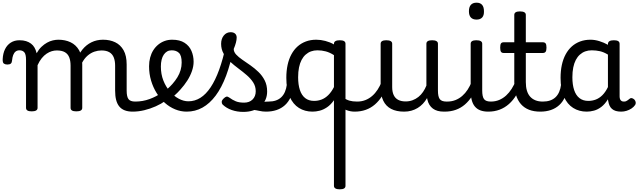

<svg xmlns="http://www.w3.org/2000/svg" viewBox="-75 -815 4758 1431"><path d="M161 15Q140 15 129.5 8.5Q119 2 119 -11V-369Q119 -411 106 -425.5Q93 -440 70 -440Q53 -440 41.5 -431Q30 -422 23.5 -405Q17 -388 15 -365Q14 -349 6 -341.5Q-2 -334 -20 -334Q-36 -334 -46 -341Q-56 -348 -55 -374Q-53 -417 -37.5 -448.5Q-22 -480 5.5 -497.5Q33 -515 70 -515Q98 -515 119 -508.5Q140 -502 156 -490Q172 -478 182 -460.5Q192 -443 197 -422L198 -418Q214 -447 234 -466Q254 -485 275.5 -497Q297 -509 319 -514Q341 -519 360 -519Q411 -519 451 -500Q491 -481 514.5 -440.5Q538 -400 538 -334V-11Q538 2 527 8.5Q516 15 494 15Q472 15 461.5 8.5Q451 2 451 -11V-326Q451 -362 441 -387.5Q431 -413 408.5 -426Q386 -439 348 -439Q330 -439 311 -433.5Q292 -428 272.5 -415Q253 -402 236 -381Q219 -360 205 -329V-11Q205 2 194 8.5Q183 15 161 15ZM914 17Q880 17 855 7.5Q830 -2 814 -21.5Q798 -41 790.5 -70.5Q783 -100 783 -140V-326Q783 -361 773 -386.5Q763 -412 740.5 -425.5Q718 -439 681 -439Q655 -439 628.5 -430Q602 -421 578 -400.5Q554 -380 535.5 -345Q517 -310 506 -259H480Q480 -316 495.5 -363.5Q511 -411 539.5 -446Q568 -481 607 -500Q646 -519 693 -519Q744 -519 783.5 -500Q823 -481 846 -440.5Q869 -400 869 -334V-140Q869 -95 882.5 -76.5Q896 -58 933 -58Q947 -58 953.5 -46.5Q960 -35 958.5 -20.5Q957 -6 946 5.5Q935 17 914 17Z M914 17Q895 17 888.5 5.5Q882 -6 886 -20.5Q890 -35 902 -46.5Q914 -58 933 -58Q989 -58 1040.5 -77Q1092 -96 1129 -124Q1143 -133 1153 -128Q1163 -123 1168 -110.5Q1173 -98 1171.5 -84.5Q1170 -71 1159 -64Q1127 -41 1085.5 -22.5Q1044 -4 1000 6.5Q956 17 914 17Z M1133 -121Q1155 -136 1174.5 -153.5Q1194 -171 1210 -189Q1232 -214 1247.5 -239.5Q1263 -265 1271 -292.5Q1279 -320 1279 -349Q1279 -401 1259 -420.5Q1239 -440 1205 -440Q1191 -440 1184.5 -452Q1178 -464 1178.5 -479.5Q1179 -495 1186.5 -507Q1194 -519 1208 -519Q1265 -519 1300.5 -496Q1336 -473 1352 -435.5Q1368 -398 1368 -355Q1368 -321 1355.5 -285Q1343 -249 1321 -214.5Q1299 -180 1270 -148Q1249 -124 1225 -103Q1201 -82 1175 -64Z M1316 17Q1272 17 1230.5 0Q1189 -17 1154 -48Q1119 -79 1092.5 -121.5Q1066 -164 1051 -214.5Q1036 -265 1036 -321Q1036 -355 1044 -385.5Q1052 -416 1067.5 -440.5Q1083 -465 1104.5 -482.5Q1126 -500 1152 -509.5Q1178 -519 1208 -519Q1217 -519 1221.5 -507Q1226 -495 1225 -479.5Q1224 -464 1218.5 -452Q1213 -440 1204 -440Q1185 -440 1170.5 -431.5Q1156 -423 1145.5 -407.5Q1135 -392 1129.5 -369.5Q1124 -347 1124 -319Q1124 -262 1142.5 -215Q1161 -168 1191.5 -133Q1222 -98 1258 -79Q1294 -60 1329 -60Q1377 -60 1418.5 -86Q1460 -112 1495 -164.5Q1530 -217 1558.5 -295.5Q1587 -374 1609 -478Q1611 -487 1626 -487.5Q1641 -488 1655 -481Q1669 -474 1666 -459Q1644 -341 1610.5 -251.5Q1577 -162 1532.5 -102.5Q1488 -43 1434 -13Q1380 17 1316 17Z M1907 17Q1883 17 1858.5 11.5Q1834 6 1810.5 3.5Q1787 1 1762 12L1783 -16Q1818 -34 1842.5 -43Q1867 -52 1886.5 -55Q1906 -58 1926 -58Q1935 -58 1937 -46.5Q1939 -35 1935 -20.5Q1931 -6 1923.5 5.5Q1916 17 1907 17ZM1738 19Q1692 19 1652 5Q1612 -9 1584 -36Q1577 -44 1577.5 -56Q1578 -68 1592 -81Q1603 -92 1612 -94.5Q1621 -97 1632 -89Q1658 -70 1682.5 -60Q1707 -50 1744 -50Q1784 -50 1807.5 -73.5Q1831 -97 1831 -135Q1831 -171 1812.5 -200Q1794 -229 1764.5 -254.5Q1735 -280 1702 -304.5Q1669 -329 1639.5 -356Q1610 -383 1591.5 -415.5Q1573 -448 1573 -488Q1573 -526 1593 -550.5Q1613 -575 1644 -575Q1665 -575 1677 -564.5Q1689 -554 1689 -535Q1689 -519 1683.5 -497.5Q1678 -476 1667 -450Q1667 -428 1685 -408.5Q1703 -389 1731.5 -369.5Q1760 -350 1791.5 -328Q1823 -306 1851.5 -278.5Q1880 -251 1898 -215.5Q1916 -180 1916 -133Q1916 -66 1867.5 -23.5Q1819 19 1738 19Z M1908 17Q1894 17 1887.5 5.5Q1881 -6 1882.5 -20.5Q1884 -35 1895 -46.5Q1906 -58 1927 -58Q1957 -58 1980.5 -66Q2004 -74 2021 -90Q2038 -106 2048.5 -130Q2059 -154 2063 -186Q2065 -201 2078 -205.5Q2091 -210 2103.5 -205.5Q2116 -201 2114 -186Q2110 -133 2093 -94.5Q2076 -56 2049 -31.5Q2022 -7 1986.5 5Q1951 17 1908 17Z M2568 17Q2537 17 2507 5.5Q2477 -6 2461 -25L2479 -91Q2505 -72 2529 -65Q2553 -58 2587 -58Q2596 -58 2598 -46.5Q2600 -35 2596 -20.5Q2592 -6 2584.5 5.5Q2577 17 2568 17ZM2254 17Q2197 17 2153 -10.5Q2109 -38 2084 -94Q2059 -150 2059 -235Q2059 -287 2068.5 -331Q2078 -375 2097 -410Q2116 -445 2143 -469Q2170 -493 2205 -506Q2240 -519 2282 -519Q2315 -519 2349.5 -510Q2384 -501 2414 -484V-489Q2414 -502 2425 -508.5Q2436 -515 2457 -515Q2479 -515 2489.5 -508.5Q2500 -502 2500 -489V570Q2500 583 2489.5 589.5Q2479 596 2457 596Q2436 596 2425 589.5Q2414 583 2414 570V-68Q2390 -34 2362.5 -15.5Q2335 3 2307.5 10Q2280 17 2254 17ZM2147 -239Q2147 -184 2160 -144.5Q2173 -105 2199.5 -84Q2226 -63 2266 -63Q2295 -63 2321.5 -73Q2348 -83 2371.5 -106Q2395 -129 2414 -166V-404Q2383 -424 2353 -432Q2323 -440 2291 -440Q2265 -440 2243 -432Q2221 -424 2203 -408Q2185 -392 2172.5 -368Q2160 -344 2153.5 -312Q2147 -280 2147 -239Z M2568 17Q2554 17 2547.5 5.5Q2541 -6 2542.5 -20.5Q2544 -35 2555 -46.5Q2566 -58 2587 -58Q2620 -58 2648 -69Q2676 -80 2699 -100Q2722 -120 2739.5 -147Q2757 -174 2769 -205Q2775 -220 2786.5 -218.5Q2798 -217 2806.5 -207Q2815 -197 2812 -186Q2797 -138 2773.5 -100.5Q2750 -63 2719.5 -36.5Q2689 -10 2651 3.5Q2613 17 2568 17Z M2937 17Q2879 17 2840 -3.5Q2801 -24 2781.5 -64.5Q2762 -105 2762 -166V-489Q2762 -502 2772.5 -508.5Q2783 -515 2804 -515Q2826 -515 2837 -508.5Q2848 -502 2848 -489V-166Q2848 -131 2859 -107Q2870 -83 2892.5 -71Q2915 -59 2948 -59Q2976 -59 3000 -68Q3024 -77 3043.5 -92.5Q3063 -108 3078 -130Q3093 -152 3103 -177V-489Q3103 -502 3113.5 -508.5Q3124 -515 3146 -515Q3167 -515 3178 -508.5Q3189 -502 3189 -489V-140Q3189 -95 3202.5 -76.5Q3216 -58 3253 -58Q3267 -58 3274 -46.5Q3281 -35 3279.5 -20.5Q3278 -6 3267 5.5Q3256 17 3234 17Q3208 17 3187.5 11.5Q3167 6 3151.5 -5.5Q3136 -17 3125.5 -34Q3115 -51 3110 -74L3108 -84Q3094 -60 3076.5 -41.5Q3059 -23 3037.5 -10Q3016 3 2991 10Q2966 17 2937 17Z M3239 17Q3225 17 3218.5 5.5Q3212 -6 3213.5 -20.5Q3215 -35 3226 -46.5Q3237 -58 3258 -58Q3291 -58 3319 -69Q3347 -80 3370 -100Q3393 -120 3410.5 -147Q3428 -174 3440 -205Q3446 -220 3457.5 -218.5Q3469 -217 3477.5 -207Q3486 -197 3483 -186Q3468 -138 3444.5 -100.5Q3421 -63 3390.5 -36.5Q3360 -10 3322 3.5Q3284 17 3239 17Z M3564 17Q3530 17 3505 7.5Q3480 -2 3464 -21.5Q3448 -41 3440.5 -70.5Q3433 -100 3433 -140V-489Q3433 -502 3443.5 -508.5Q3454 -515 3475 -515Q3497 -515 3508 -508.5Q3519 -502 3519 -489V-140Q3519 -95 3532.5 -76.5Q3546 -58 3583 -58Q3597 -58 3604 -46.5Q3611 -35 3609.5 -20.5Q3608 -6 3597 5.5Q3586 17 3564 17ZM3477 -669Q3449 -669 3434.5 -684.5Q3420 -700 3420 -731Q3420 -763 3434.5 -779Q3449 -795 3477 -795Q3504 -795 3518 -779Q3532 -763 3532 -731Q3533 -700 3518.5 -684.5Q3504 -669 3477 -669Z M3564 17Q3550 17 3543.5 5.5Q3537 -6 3538.5 -20.5Q3540 -35 3551 -46.5Q3562 -58 3583 -58Q3617 -58 3645.5 -70Q3674 -82 3697 -103Q3720 -124 3738.5 -153Q3757 -182 3770 -216Q3776 -231 3788 -229.5Q3800 -228 3808.5 -219Q3817 -210 3814 -199Q3798 -148 3774 -108Q3750 -68 3718.5 -40Q3687 -12 3648.5 2.5Q3610 17 3564 17Z M3952 17Q3904 17 3868 3Q3832 -11 3807.5 -39Q3783 -67 3770.5 -108Q3758 -149 3758 -203V-420H3680Q3665 -420 3659 -429Q3653 -438 3653 -460Q3653 -483 3659 -491.5Q3665 -500 3680 -500H3758V-704Q3758 -717 3768.5 -723.5Q3779 -730 3800 -730Q3822 -730 3833 -723.5Q3844 -717 3844 -704V-500H3970Q3985 -500 3991.5 -491.5Q3998 -483 3998 -460Q3998 -438 3991.5 -429Q3985 -420 3970 -420H3844V-203Q3844 -167 3852 -140Q3860 -113 3876 -95Q3892 -77 3915.5 -67.5Q3939 -58 3970 -58Q3984 -58 3991 -46.5Q3998 -35 3996.5 -20.5Q3995 -6 3984 5.5Q3973 17 3952 17Z M3952 17Q3938 17 3931.5 5.5Q3925 -6 3926.5 -20.5Q3928 -35 3939 -46.5Q3950 -58 3971 -58Q4001 -58 4024.5 -66Q4048 -74 4065 -90Q4082 -106 4092.5 -130Q4103 -154 4107 -186Q4109 -201 4122 -205.5Q4135 -210 4147.5 -205.5Q4160 -201 4158 -186Q4154 -133 4137 -94.5Q4120 -56 4093 -31.5Q4066 -7 4030.5 5Q3995 17 3952 17Z M4298 17Q4241 17 4197 -10.5Q4153 -38 4128 -94Q4103 -150 4103 -235Q4103 -287 4112.5 -331Q4122 -375 4141 -410Q4160 -445 4187 -469Q4214 -493 4249 -506Q4284 -519 4326 -519Q4358 -519 4392 -508.5Q4426 -498 4456 -481V-486Q4456 -501 4467 -508Q4478 -515 4500 -515Q4522 -515 4532.5 -508.5Q4543 -502 4543 -488V-96Q4543 -83 4547 -74.5Q4551 -66 4558 -62Q4565 -58 4574 -58Q4584 -58 4590.5 -60.5Q4597 -63 4603.5 -68Q4610 -73 4619 -80Q4626 -86 4635 -83.5Q4644 -81 4653 -73Q4662 -63 4663 -52Q4664 -41 4659 -33Q4648 -17 4631 -6Q4614 5 4594.5 11Q4575 17 4555 17Q4532 17 4515 12Q4498 7 4486 -3.5Q4474 -14 4467.5 -29Q4461 -44 4458 -63Q4458 -64 4457 -67.5Q4456 -71 4456 -75Q4433 -38 4406.5 -18Q4380 2 4352 9.5Q4324 17 4298 17ZM4191 -239Q4191 -184 4204 -144.5Q4217 -105 4243.5 -84Q4270 -63 4310 -63Q4339 -63 4365.5 -73Q4392 -83 4415 -106Q4438 -129 4456 -166V-408Q4425 -427 4396 -433.5Q4367 -440 4335 -440Q4309 -440 4287 -432Q4265 -424 4247 -408Q4229 -392 4216.5 -368Q4204 -344 4197.5 -312Q4191 -280 4191 -239Z"/></svg>

Font: Playwrite PT
Style: Regular
Weight: 400
Designer: Veronika Burian, José Scaglione
Foundry: TypeTogether
Version: Version 1.002